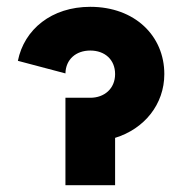

<svg xmlns="http://www.w3.org/2000/svg" viewBox="-20 -546 537 566"><path d="M172.9 0H319.3V-139.6C405.3 -166 464.4 -238.3 464.4 -327.6C464.4 -440.4 377.4 -525.9 246.1 -525.9C132.3 -525.9 51.3 -459.5 32.7 -366.7L172.9 -329.6C173.8 -371.1 204.1 -397 246.1 -397C289.1 -397 319.3 -370.1 319.3 -327.6C319.3 -284.7 287.6 -257.8 246.1 -257.8H172.9Z"/></svg>

Font: Giphurs ExtraBold
Style: Regular
Weight: 800
Version: Version 1.000